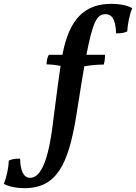

<svg xmlns="http://www.w3.org/2000/svg" viewBox="-203 -734 710 1002"><path d="M378 -714C240 -714 159 -636 124 -454C124 -452 123 -450 123 -448H52C44 -436 40 -416 40 -398C62 -398 88 -395 113 -390C96 -278 77 -115 68 -52C42 131 1 194 -46 194C-80 194 -97 157 -98 94C-119 93 -144 97 -157 104C-158 141 -169 192 -183 225C-165 237 -123 248 -75 248C94 248 153 122 194 -123C203 -175 216 -268 237 -388C267 -393 301 -397 338 -397C343 -409 345 -429 345 -448H248C281 -618 302 -660 347 -660C384 -660 400 -629 403 -560C423 -559 449 -563 461 -570C463 -607 473 -658 487 -691C469 -703 428 -714 378 -714Z"/></svg>

Font: Vollkorn Semibold
Style: Italic
Weight: 600
Italic angle: -11°
Designer: Friedrich Althausen
Foundry: Friedrich Althausen
Version: Version 4.015;PS 004.015;hotconv 1.0.88;makeotf.lib2.5.64775